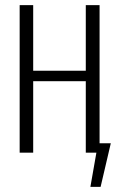

<svg xmlns="http://www.w3.org/2000/svg" viewBox="-20 -598 474 752"><path d="M334 134 364 -37H414L374 134ZM57 0V-578H110V-321H316V-578H370V0H316V-280H110V0Z"/></svg>

Font: Oswald ExtraLight
Style: Regular
Weight: 250
Designer: Vernon Adams
Foundry: Vernon Adams
Version: Version 4.103;gftools[0.9.33.dev8+g029e19f]